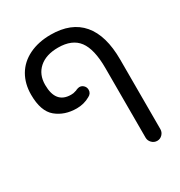

<svg xmlns="http://www.w3.org/2000/svg" viewBox="-180 -707 956 1021"><g transform="rotate(-30 297.5 -197.0)"><path d="M443.4 143.6V-283.2Q443.4 -399.4 404.3 -451.7Q365.2 -503.9 279.3 -503.9Q205.1 -503.9 163.1 -466.8Q121.1 -429.7 121.1 -366.2Q121.1 -252 214.8 -252Q231.4 -252 240.2 -255.9L243.2 -256.8Q251 -257.8 251 -259.8Q265.6 -265.6 272.5 -265.6Q287.1 -265.6 297.9 -254.9Q308.6 -244.1 308.6 -228.5Q308.6 -206.1 287.1 -195.3Q250 -173.8 205.1 -173.8Q130.9 -173.8 80.6 -215.3Q30.3 -256.8 30.3 -358.4Q30.3 -424.8 59.6 -475.6Q89.8 -527.3 147 -555.2Q204.1 -583 279.3 -583Q405.3 -583 469.7 -507.3Q534.2 -431.6 534.2 -283.2V143.6Q534.2 162.1 521 175.8Q507.8 189.5 489.3 189.5Q470.7 189.5 457 175.8Q443.4 162.1 443.4 143.6Z"/></g></svg>

Font: jf-openhuninn-2.1
Style: Regular
Weight: 400
Designer: [Kosugi Maru]
Designed by MOTOYA      

[Varela Round]
Joe Prince (Latin component); Avraham Cornfeld (Hebrew component)
Foundry: justfont Co., Ltd.
Version: 2.1